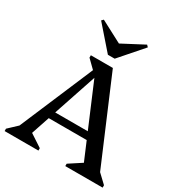

<svg xmlns="http://www.w3.org/2000/svg" viewBox="-211 -1073 1143 1218"><g transform="rotate(30 361.0 -463.5)"><path d="M2 0V-17.4L85.8 -96.2L38.6 -13L326.2 -690H396.4L684 -13L635.9 -96.9L719.8 -17.4V0H446.4V-17.4L569.5 -97.8L565.3 -13L303.7 -630.5H344.2L137.1 -13L126.4 -98.4L249.6 -17.4V0ZM172.4 -210.9V-262.7H526.3V-210.9ZM306.5 -602.9 235.3 -672.6V-690H345ZM193.8 -926.8 358.2 -840.3H346.2L510.7 -926.8L523.3 -913.9L377.1 -746.7H327.3L181.2 -913.9Z"/></g></svg>

Font: Platypi Light
Style: Regular
Weight: 300
Designer: David Sargent
Foundry: Bolt Cutter Type
Version: Version 1.200